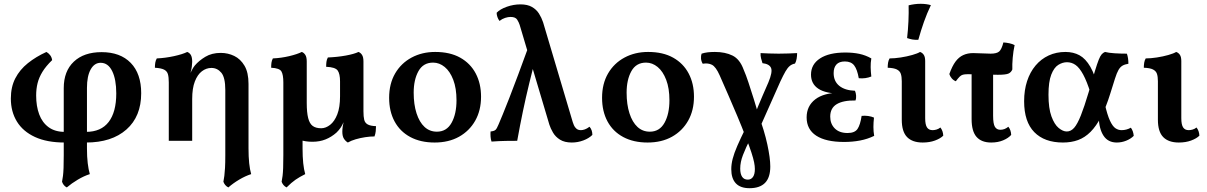

<svg xmlns="http://www.w3.org/2000/svg" viewBox="-20 -740 6342 1009"><path d="M331 245Q321 240 315 232Q309 224 306 215Q309 200 311 184Q313 168 314 142.5Q315 117 315 75V-277Q315 -366 368 -416Q421 -466 514 -466Q612 -466 667 -409.5Q722 -353 722 -250Q722 -128 644.5 -59.5Q567 9 432 9V-47Q511 -47 551 -99Q591 -151 591 -249Q591 -323 569.5 -366.5Q548 -410 509 -410Q476 -410 456.5 -375Q437 -340 437 -278V40Q437 84 441 117.5Q445 151 452 175Q421 185 389 204Q357 223 331 245ZM320 9Q227 9 164 -20Q101 -49 69 -101Q37 -153 37 -222Q37 -283 60.5 -328.5Q84 -374 126.5 -408Q169 -442 224 -467Q235 -461 243.5 -450Q252 -439 254 -424Q221 -392 203 -362.5Q185 -333 177.5 -303Q170 -273 170 -238Q170 -182 186 -139Q202 -96 235.5 -71.5Q269 -47 320 -47Z M1180 245Q1170 240 1163.5 232Q1157 224 1154 215Q1157 200 1159 184Q1161 168 1162.5 142.5Q1164 117 1164 75V-267Q1164 -333 1143 -358Q1122 -383 1091 -383Q1064 -383 1041 -365.5Q1018 -348 1004 -312Q990 -276 990 -220V0H867V-307Q867 -334 862.5 -350Q858 -366 842.5 -374Q827 -382 794 -384Q794 -398 796 -410.5Q798 -423 804 -433Q849 -435 894.5 -445Q940 -455 964 -467Q977 -462 983.5 -450Q990 -438 990 -415Q990 -405 988 -389.5Q986 -374 981 -357Q985 -365 990.5 -375.5Q996 -386 1004 -396Q1025 -421 1059 -441.5Q1093 -462 1140 -462Q1178 -462 1211 -446Q1244 -430 1265 -394.5Q1286 -359 1286 -299V40Q1286 84 1289.5 117.5Q1293 151 1300 175Q1269 185 1237 204Q1205 223 1180 245Z M1570 -107V40Q1570 84 1573.5 117.5Q1577 151 1584 175Q1554 190 1533 204.5Q1512 219 1486 245Q1476 240 1469.5 232Q1463 224 1460 215Q1463 200 1465 184Q1467 168 1468 142.5Q1469 117 1469 75V-186ZM1808 9Q1796 2 1787.5 -11Q1779 -24 1779 -48Q1779 -61 1781 -74Q1783 -87 1787 -106.5Q1791 -126 1799 -155H1890Q1890 -127 1894 -110.5Q1898 -94 1912.5 -86Q1927 -78 1956 -77Q1956 -64 1954.5 -50Q1953 -36 1948 -23Q1925 -23 1899 -19Q1873 -15 1849 -8Q1825 -1 1808 9ZM1767 -312Q1767 -352 1754.5 -369.5Q1742 -387 1694 -389Q1694 -403 1695.5 -415Q1697 -427 1703 -438Q1753 -440 1797 -448Q1841 -456 1864 -467Q1875 -463 1882.5 -451.5Q1890 -440 1890 -417V-133L1785 -97Q1773 -67 1748 -43Q1722 -20 1691 -7.5Q1660 5 1622 5Q1548 5 1508.5 -34Q1469 -73 1469 -176V-307Q1469 -347 1459 -364.5Q1449 -382 1405 -384Q1405 -398 1406.5 -410Q1408 -422 1414 -433Q1458 -435 1500 -445Q1542 -455 1566 -467Q1577 -463 1584.5 -451.5Q1592 -440 1592 -417V-199Q1592 -149 1599.5 -119.5Q1607 -90 1623.5 -78Q1640 -66 1668 -66Q1692 -66 1715 -84Q1738 -102 1752.5 -139Q1767 -176 1767 -234Z M2264 9Q2190 9 2136 -20Q2082 -49 2053.5 -102Q2025 -155 2025 -226Q2025 -300 2056.5 -354Q2088 -408 2143 -437.5Q2198 -467 2267 -467Q2345 -467 2398.5 -437Q2452 -407 2480 -354Q2508 -301 2508 -232Q2508 -160 2477.5 -106Q2447 -52 2392.5 -21.5Q2338 9 2264 9ZM2276 -48Q2327 -48 2353 -94.5Q2379 -141 2379 -213Q2379 -276 2362 -320.5Q2345 -365 2317 -388Q2289 -411 2256 -411Q2204 -411 2179 -366Q2154 -321 2154 -253Q2154 -191 2169 -144.5Q2184 -98 2211 -73Q2238 -48 2276 -48Z M2985 9Q2947 9 2923 -6Q2899 -21 2886 -43.5Q2873 -66 2867 -85L2711 -609Q2707 -622 2698 -636.5Q2689 -651 2663 -651Q2650 -651 2634.5 -646Q2619 -641 2605 -630Q2598 -639 2594 -650.5Q2590 -662 2590 -673Q2608 -692 2643.5 -704.5Q2679 -717 2715 -717Q2752 -717 2775.5 -703.5Q2799 -690 2812.5 -668.5Q2826 -647 2834 -623L2990 -98Q2992 -92 2996 -82Q3000 -72 3009 -64Q3018 -56 3033 -56Q3042 -56 3053.5 -60Q3065 -64 3078 -74Q3093 -57 3093 -31Q3075 -13 3045.5 -2Q3016 9 2985 9ZM2563 4Q2559 -8 2558 -22Q2557 -36 2558 -49Q2577 -51 2584 -57.5Q2591 -64 2600 -86Q2608 -104 2622 -138.5Q2636 -173 2656.5 -225Q2677 -277 2703.5 -348.5Q2730 -420 2764 -513L2805 -474Q2780 -379 2761.5 -303Q2743 -227 2728 -155Q2713 -83 2698 0Q2673 0 2639 0.5Q2605 1 2563 4Z M3383 9Q3309 9 3255 -20Q3201 -49 3172.5 -102Q3144 -155 3144 -226Q3144 -300 3175.5 -354Q3207 -408 3262 -437.5Q3317 -467 3386 -467Q3464 -467 3517.5 -437Q3571 -407 3599 -354Q3627 -301 3627 -232Q3627 -160 3596.5 -106Q3566 -52 3511.5 -21.5Q3457 9 3383 9ZM3395 -48Q3446 -48 3472 -94.5Q3498 -141 3498 -213Q3498 -276 3481 -320.5Q3464 -365 3436 -388Q3408 -411 3375 -411Q3323 -411 3298 -366Q3273 -321 3273 -253Q3273 -191 3288 -144.5Q3303 -98 3330 -73Q3357 -48 3395 -48Z M3919 249Q3871 249 3847 223.5Q3823 198 3823 149Q3823 123 3830.5 94Q3838 65 3854.5 27Q3871 -11 3898 -66L3923 -11Q3899 37 3884.5 74.5Q3870 112 3870 146Q3870 174 3880 189Q3890 204 3910 204Q3927 204 3937 190Q3947 176 3947 148Q3947 133 3943 113Q3939 93 3929 62Q3919 31 3901 -15Q3878 -75 3854.5 -130.5Q3831 -186 3808 -239Q3785 -292 3762 -344Q3742 -389 3721.5 -399.5Q3701 -410 3673 -405Q3665 -418 3664 -432.5Q3663 -447 3667 -458Q3682 -463 3699 -465Q3716 -467 3737 -467Q3791 -467 3829.5 -448Q3868 -429 3888 -374Q3900 -347 3913.5 -306Q3927 -265 3941 -220.5Q3955 -176 3966 -135Q3997 -53 4012.5 19Q4028 91 4028 135Q4028 193 4000.5 221Q3973 249 3919 249ZM3968 -58 3940 -120Q3952 -152 3963 -179Q3974 -206 3987.5 -237Q4001 -268 4018 -307Q4041 -362 4032 -383Q4023 -404 3987 -408Q3983 -419 3979.5 -433.5Q3976 -448 3977 -461Q3997 -460 4022 -459Q4047 -458 4072 -458Q4098 -458 4124 -459Q4150 -460 4169 -461Q4169 -446 4166.5 -431.5Q4164 -417 4158 -406Q4142 -403 4130.5 -393.5Q4119 -384 4108 -365Q4097 -346 4081 -312Z M4416 6Q4320 6 4269.5 -27Q4219 -60 4219 -123Q4219 -183 4264.5 -218Q4310 -253 4397 -253V-248Q4320 -248 4281 -273.5Q4242 -299 4242 -348Q4242 -402 4289.5 -433Q4337 -464 4423 -464Q4463 -464 4496 -457Q4529 -450 4559 -433Q4555 -410 4555.5 -386.5Q4556 -363 4559 -338Q4545 -332 4527.5 -329.5Q4510 -327 4493 -329Q4485 -375 4469 -396Q4453 -417 4420 -417Q4390 -417 4375.5 -401Q4361 -385 4361 -356Q4361 -313 4390.5 -289Q4420 -265 4473 -263Q4478 -252 4479 -237.5Q4480 -223 4476 -212Q4411 -213 4377 -192.5Q4343 -172 4343 -127Q4343 -89 4367 -65Q4391 -41 4434 -41Q4472 -41 4486.5 -62.5Q4501 -84 4508 -131Q4524 -133 4542 -130.5Q4560 -128 4573 -122Q4570 -96 4570 -72.5Q4570 -49 4574 -26Q4539 -9 4499.5 -1.5Q4460 6 4416 6Z M4829 9Q4775 9 4747 -19.5Q4719 -48 4719 -111V-313Q4719 -337 4714 -352Q4709 -367 4693 -375Q4677 -383 4645 -384Q4645 -398 4647 -410.5Q4649 -423 4655 -433Q4681 -433 4713.5 -438Q4746 -443 4774 -451Q4802 -459 4815 -467Q4827 -463 4834.5 -452Q4842 -441 4842 -419V-119Q4842 -85 4851.5 -70.5Q4861 -56 4881 -56Q4890 -56 4901 -59Q4912 -62 4922 -70Q4936 -52 4937 -27Q4922 -12 4893.5 -1.5Q4865 9 4829 9ZM4806 -531Q4788 -530 4774.5 -532.5Q4761 -535 4747 -540Q4752 -583 4754 -628Q4756 -673 4755 -712Q4771 -716 4786.5 -718Q4802 -720 4818 -720Q4848 -720 4872 -713Q4851 -669 4835.5 -625Q4820 -581 4806 -531Z M5003 -313Q4990 -318 4981 -329Q4972 -340 4969 -351Q4984 -393 5001.5 -416.5Q5019 -440 5042 -450.5Q5065 -461 5094 -461Q5117 -461 5141 -459.5Q5165 -458 5186 -458Q5218 -458 5231 -469.5Q5244 -481 5253 -517Q5269 -516 5285 -512.5Q5301 -509 5312 -503Q5305 -471 5302 -436Q5299 -401 5300 -375Q5294 -360 5280 -353.5Q5266 -347 5224 -347Q5199 -347 5170 -348Q5141 -349 5113.5 -349.5Q5086 -350 5065 -350Q5050 -350 5040.5 -347.5Q5031 -345 5023 -337Q5015 -329 5003 -313ZM5189 9Q5138 9 5112 -20.5Q5086 -50 5086 -114V-369H5199V-132Q5199 -89 5208.5 -73.5Q5218 -58 5237 -58Q5260 -58 5279 -74Q5293 -57 5294 -31Q5279 -14 5251.5 -2.5Q5224 9 5189 9Z M5566 9Q5469 9 5415.5 -45.5Q5362 -100 5362 -208Q5362 -266 5377.5 -313.5Q5393 -361 5422 -395.5Q5451 -430 5491 -448.5Q5531 -467 5579 -467Q5621 -467 5653 -449.5Q5685 -432 5710 -389Q5735 -346 5754 -267L5711 -251Q5692 -312 5672.5 -348Q5653 -384 5632.5 -398.5Q5612 -413 5587 -413Q5564 -413 5541.5 -399Q5519 -385 5504.5 -347.5Q5490 -310 5490 -242Q5490 -171 5505.5 -128.5Q5521 -86 5543.5 -67.5Q5566 -49 5586 -49Q5608 -49 5625 -68.5Q5642 -88 5660 -133Q5678 -178 5701 -255Q5721 -324 5733.5 -365Q5746 -406 5754 -426Q5762 -446 5769.5 -454.5Q5777 -463 5787 -467Q5806 -462 5837.5 -460Q5869 -458 5902 -458Q5906 -447 5908 -433.5Q5910 -420 5910 -405Q5891 -402 5879 -395Q5867 -388 5858 -372.5Q5849 -357 5839.5 -327Q5830 -297 5815 -249Q5792 -175 5766.5 -126Q5741 -77 5711 -47Q5681 -17 5645.5 -4Q5610 9 5566 9ZM5849 9Q5803 9 5779.5 -26.5Q5756 -62 5754 -124L5786 -194Q5799 -136 5813 -106Q5827 -76 5842 -66Q5857 -56 5874 -56Q5900 -56 5923 -69Q5936 -51 5938 -26Q5922 -10 5898 -0.5Q5874 9 5849 9Z M6175 9Q6121 9 6093 -19.5Q6065 -48 6065 -111V-313Q6065 -337 6060 -352Q6055 -367 6039 -375Q6023 -383 5991 -384Q5991 -398 5993 -410.5Q5995 -423 6001 -433Q6027 -433 6059.5 -438Q6092 -443 6120 -451Q6148 -459 6161 -467Q6173 -463 6180.5 -452Q6188 -441 6188 -419V-119Q6188 -85 6197.5 -70.5Q6207 -56 6227 -56Q6236 -56 6247 -59Q6258 -62 6268 -70Q6282 -52 6283 -27Q6268 -12 6239.5 -1.5Q6211 9 6175 9Z"/></svg>

Font: Vollkorn SemiBold
Style: Regular
Weight: 600
Designer: Friedrich Althausen
Foundry: Friedrich Althausen
Version: Version 5.000